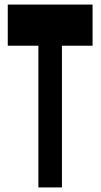

<svg xmlns="http://www.w3.org/2000/svg" viewBox="-20 -820 440 840"><path d="M251 0V-620H385V-800H14V-620H148V0Z"/></svg>

Font: Yard Headline
Style: Regular
Weight: 400
Monospace: yes
Designer: Roman Shamin
Foundry: Evil Martians
Version: Version 1.000